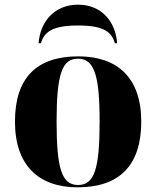

<svg xmlns="http://www.w3.org/2000/svg" viewBox="-20 -791 668 821"><path d="M145 -606H155C169 -654 203 -682 314 -682C424 -682 458 -654 471 -606H481C474 -699 414 -771 314 -771C213 -771 152 -699 145 -606ZM312 10C490 10 584 -83 584 -271C584 -459 482 -550 315 -550C137 -550 44 -459 44 -271C44 -83 146 10 312 10ZM314 0C245 0 222 -67 222 -271C222 -473 245 -540 313 -540C382 -540 406 -473 406 -271C406 -67 383 0 314 0Z"/></svg>

Font: Noto Serif Display ExtraBold
Style: Regular
Weight: 800
Designer: Monotype Design Team
Foundry: Monotype Imaging Inc.
Version: Version 2.009